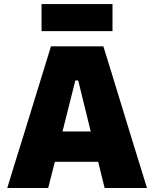

<svg xmlns="http://www.w3.org/2000/svg" viewBox="-20 -946 774 966"><path d="M16.5 0Q34 -57 53.5 -121Q73 -184.5 91 -241L166.5 -486Q187 -552.5 203.5 -606Q219.5 -659 236.5 -713H500Q517.5 -656.5 534 -603.5Q550 -550.5 570 -486L645 -241Q663.5 -181.5 682.8 -119.2Q702 -57 719.5 0H506.5Q498.5 -32 490.2 -65.5Q482 -99 474 -132H256Q247.5 -98.5 239 -65Q230.5 -31.5 222.5 0ZM359 -541 294.5 -284.5H436.5L373.5 -541ZM189 -789.5V-925.5H546V-789.5Z"/></svg>

Font: Heraclito ExtraBold
Style: Regular
Weight: 800
Designer: Kostas Bartsokas (font) & Cristiano Sobral (main changes)
Foundry: Kostas Bartsokas (font) & Cristiano Sobral (main changes)
Version: Version 1.00;July 8, 2020;FontCreator 13.0.0.2655 64-bit